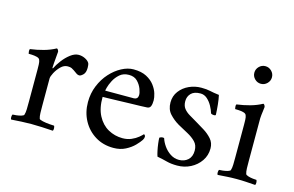

<svg xmlns="http://www.w3.org/2000/svg" viewBox="-83 -824 1578 1032"><g transform="rotate(15 706.0 -308.5)"><path d="M296 -427Q315 -427 332 -418.5Q349 -410 356 -398Q358 -394 359 -387Q360 -380 360 -372Q360 -345 347.5 -333Q335 -321 327 -321Q317 -321 308 -328Q299 -335 291 -340Q284 -345 276.5 -348.5Q269 -352 255 -352Q234 -352 216.5 -334.5Q199 -317 188 -296Q177 -275 177 -264V-113Q177 -91 177.5 -72Q178 -53 182 -41Q184 -36 202 -32Q220 -28 240 -26.5Q260 -25 266 -25Q269 -21 269.5 -11Q270 -1 266 3Q236 1 205 -0.5Q174 -2 145 -2Q117 -2 91 -0.5Q65 1 35 3Q31 -1 31.5 -11Q32 -21 35 -25Q41 -25 55.5 -26.5Q70 -28 83 -32Q96 -36 97 -41Q101 -53 101.5 -72Q102 -91 102 -113V-295Q102 -305 101.5 -321Q101 -337 97 -346Q94 -355 80 -358.5Q66 -362 52 -362.5Q38 -363 34 -363Q33 -365 32 -375Q31 -385 34 -389Q72 -394 108 -404Q144 -414 173 -430Q177 -430 180.5 -424Q184 -418 184 -414Q184 -411 182 -391Q180 -371 178.5 -350.5Q177 -330 177 -324Q177 -321 178.5 -321Q180 -321 181 -322Q191 -343 209.5 -367.5Q228 -392 251 -409.5Q274 -427 296 -427Z M478 -242Q477 -180 499 -138Q521 -96 558 -75.5Q595 -55 638 -55Q665 -55 687 -64.5Q709 -74 724 -86.5Q739 -99 745 -106Q746 -106 749.5 -102.5Q753 -99 753 -93Q753 -85 747 -75Q738 -61 719 -41.5Q700 -22 671 -7Q642 8 604 8Q547 8 503 -19Q459 -46 434 -92Q409 -138 409 -195Q409 -244 426.5 -286.5Q444 -329 472.5 -360.5Q501 -392 535 -410Q569 -428 601 -428Q645 -428 673.5 -413Q702 -398 718.5 -376Q735 -354 741.5 -332Q748 -310 748 -295Q748 -274 743 -262Q738 -250 724 -249Q715 -248 688.5 -247.5Q662 -247 628 -246Q594 -245 561 -244Q528 -243 505 -242.5Q482 -242 478 -242ZM483 -278H642Q651 -278 657.5 -283Q664 -288 665 -301Q666 -313 658 -335Q650 -357 632.5 -375Q615 -393 585 -393Q554 -393 534 -375.5Q514 -358 502.5 -335.5Q491 -313 486.5 -295.5Q482 -278 483 -278Z M979 -427Q1008 -427 1027.5 -422.5Q1047 -418 1079 -414Q1084 -392 1087 -362.5Q1090 -333 1091 -307Q1091 -302 1081 -302Q1077 -302 1072.5 -303Q1068 -304 1064 -307Q1059 -325 1047.5 -346Q1036 -367 1019.5 -381.5Q1003 -396 982 -396Q947 -396 930 -378.5Q913 -361 913 -335Q913 -310 925 -294.5Q937 -279 956.5 -267.5Q976 -256 998 -243Q1020 -230 1046 -214Q1072 -198 1091 -176.5Q1110 -155 1110 -124Q1110 -85 1089 -54.5Q1068 -24 1034 -6.5Q1000 11 960 11Q926 11 902 4.5Q878 -2 846 -8Q842 -19 838 -38Q834 -57 831.5 -77Q829 -97 829 -109Q837 -115 847 -115Q852 -115 855 -113Q861 -93 876 -71.5Q891 -50 913 -35.5Q935 -21 961 -21Q991 -21 1011 -39Q1031 -57 1031 -91Q1031 -121 1013 -139.5Q995 -158 968 -172.5Q941 -187 912 -203Q883 -220 860.5 -244.5Q838 -269 838 -308Q838 -344 858.5 -371Q879 -398 911 -412.5Q943 -427 979 -427Z M1232 -579Q1232 -599 1246.5 -613.5Q1261 -628 1281 -628Q1301 -628 1315.5 -613.5Q1330 -599 1330 -579Q1330 -559 1315.5 -544.5Q1301 -530 1281 -530Q1261 -530 1246.5 -544.5Q1232 -559 1232 -579ZM1326 -113Q1326 -91 1326.5 -72Q1327 -53 1331 -41Q1333 -36 1345.5 -32Q1358 -28 1372 -26.5Q1386 -25 1392 -25Q1395 -21 1395.5 -11Q1396 -1 1392 3Q1362 1 1339.5 -0.5Q1317 -2 1288 -2Q1260 -2 1237 -0.5Q1214 1 1184 3Q1180 -1 1180.5 -11Q1181 -21 1184 -25Q1190 -25 1204.5 -26.5Q1219 -28 1232 -32Q1245 -36 1246 -41Q1250 -53 1250.5 -72Q1251 -91 1251 -113V-295Q1251 -305 1250.5 -321Q1250 -337 1246 -346Q1243 -355 1229 -358.5Q1215 -362 1201 -362.5Q1187 -363 1183 -363Q1182 -365 1181 -375Q1180 -385 1183 -389Q1221 -394 1257 -404Q1293 -414 1322 -430Q1326 -430 1329.5 -424Q1333 -418 1333 -414Q1333 -411 1331 -397Q1329 -383 1327.5 -369Q1326 -355 1326 -350Z"/></g></svg>

Font: Amiri Quran
Style: Regular
Weight: 400
Designer: Khaled Hosny
Version: Version 0.117